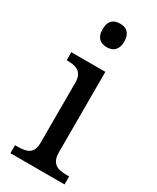

<svg xmlns="http://www.w3.org/2000/svg" viewBox="-196 -816 712 873"><g transform="rotate(30 160.0 -380.0)"><path d="M36.1 -42Q52.7 -42 67.6 -44.2Q82.5 -46.4 93.8 -53.2Q105 -60.1 111.6 -73.5Q118.2 -86.9 118.2 -108.9V-425.8Q118.2 -447.8 111.6 -461.2Q105 -474.6 93.8 -481.9Q82.5 -489.3 67.6 -491.7Q52.7 -494.1 36.1 -494.1H33.2V-536.1H211.9V-113.8Q211.9 -90.3 218.5 -76.2Q225.1 -62 236.1 -54.4Q247.1 -46.9 262.2 -44.4Q277.3 -42 293.9 -42H307.1V0H22.9V-42ZM104 -698.2Q104 -715.8 108.4 -727.5Q112.8 -739.3 120.6 -746.6Q128.4 -753.9 138.7 -756.8Q148.9 -759.8 161.1 -759.8Q172.9 -759.8 183.1 -756.8Q193.4 -753.9 200.9 -746.6Q208.5 -739.3 213.1 -727.5Q217.8 -715.8 217.8 -698.2Q217.8 -680.7 213.1 -668.9Q208.5 -657.2 200.9 -649.9Q193.4 -642.6 183.1 -639.4Q172.9 -636.2 161.1 -636.2Q148.9 -636.2 138.7 -639.4Q128.4 -642.6 120.6 -649.9Q112.8 -657.2 108.4 -668.9Q104 -680.7 104 -698.2Z"/></g></svg>

Font: Gandom FD
Style: FD
Weight: 400
Foundry: DejaVu fonts team - Redesigned by Saber Rastikerdar - Based on Samim Font
Version: Version 0.6